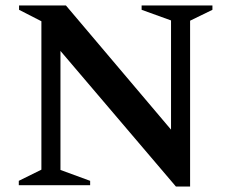

<svg xmlns="http://www.w3.org/2000/svg" viewBox="-20 -680 849 705"><path d="M49 0V-16L132 -57V-602L50 -644V-660H222L608 -204V-605L500 -644V-660H760V-644L678 -604V5H626L202 -493V-56L311 -16V0Z"/></svg>

Font: Spectral SemiBold
Style: Regular
Weight: 600
Designer: Jean-Baptiste Levee
Foundry: Production Type
Version: Version 2.001